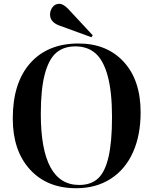

<svg xmlns="http://www.w3.org/2000/svg" viewBox="-20 -972 803 1006"><path d="M459 -776.9 289.1 -838.9Q242.2 -856.9 242.2 -896Q242.2 -917.5 255.6 -934.8Q269 -952.1 291 -952.1Q310.5 -952.1 335.9 -926.8L465.8 -787.1ZM378.9 14.2Q226.1 14.2 136.5 -84.5Q46.9 -183.1 46.9 -351.1Q46.9 -538.1 138.4 -641.1Q230 -744.1 391.1 -744.1Q540 -744.1 628.4 -647.9Q716.8 -551.8 716.8 -382.8Q716.8 -263.2 676.5 -173.6Q636.2 -84 559.6 -34.9Q482.9 14.2 378.9 14.2ZM395 -2.9Q456.1 -2.9 492.9 -36.4Q529.8 -69.8 548.3 -148.2Q566.9 -226.6 566.9 -358.9Q566.9 -490.7 544.4 -573.5Q522 -656.2 480.2 -692.6Q438.5 -729 375 -729Q313.5 -729 274.4 -695.3Q235.4 -661.6 214.6 -583Q193.8 -504.4 193.8 -376Q193.8 -2.9 395 -2.9Z"/></svg>

Font: Display Semibold
Style: Regular
Weight: 600
Designer: Latin by Veronika Burian and Jose Scaglione. Greek by Irene Vlachou. Cyrillic by Vera Evstafieva.
Foundry: TypeTogether
Version: Version 3.002